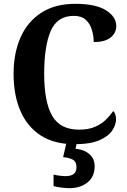

<svg xmlns="http://www.w3.org/2000/svg" viewBox="-20 -744 666 1004"><path d="M369 10Q263 10 192.5 -36Q122 -82 86.5 -164.5Q51 -247 51 -358Q51 -466 87.5 -548.5Q124 -631 196 -677.5Q268 -724 374 -724Q481 -724 534.5 -690Q588 -656 588 -608Q588 -571 558 -547.5Q528 -524 470 -524Q470 -556 460.5 -588Q451 -620 428.5 -640.5Q406 -661 366 -661Q279 -661 245 -581.5Q211 -502 211 -358Q211 -212 252.5 -139Q294 -66 394 -66Q442 -66 476 -80.5Q510 -95 533 -117.5Q556 -140 572 -163Q579 -157 583 -145Q587 -133 587 -121Q587 -93 567.5 -62.5Q548 -32 500.5 -11Q453 10 369 10ZM342 240Q327 240 302 237Q277 234 260 229V169Q296 177 323 177Q350 177 365 166Q380 155 380 130Q380 101 360 90.5Q340 80 310 78L330 -9H384L375 34Q420 38 447.5 62Q475 86 475 126Q475 179 438 209.5Q401 240 342 240Z"/></svg>

Font: Noto Serif Khmer SemiCondensed
Style: Bold
Weight: 700
Width: 4
Designer: Danh Hong and the Monotype Design Team
Foundry: Monotype Imaging Inc.
Version: Version 2.004; ttfautohint (v1.8.4.7-5d5b)